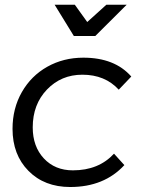

<svg xmlns="http://www.w3.org/2000/svg" viewBox="-20 -766 602 789"><path d="M268.5 2.5Q162.5 2.5 97 -63.8Q31.5 -130 31.5 -236.5Q31.5 -320.5 69.8 -387.5Q108 -454.5 174.5 -491.8Q241 -529 322.5 -529Q451.5 -529 519.5 -451.5L468 -397.5Q411.5 -459 318.5 -459Q231.5 -459 173 -398Q114.5 -337 114.5 -242.5Q114.5 -164 160.2 -115Q206 -66 279.5 -66Q385.5 -66 448.5 -134.5L491 -87.5Q408 2.5 268.5 2.5ZM500.5 -746.5 371.5 -618H283.5L204.5 -746.5H287.5L338.5 -675.5L417 -746.5Z"/></svg>

Font: Argentum Sans Light
Style: Italic
Weight: 300
Italic angle: -11.3°
Designer: Julieta Ulanovsky (font), Owen Earl (portions from Jones font), Cristiano Sobral (main changes and remaster)
Foundry: Julieta Ulanovsky (font), Owen Earl (portions from Jones font), Cristiano Sobral (main changes and remaster)
Version: Version 3.127